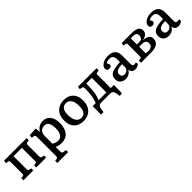

<svg xmlns="http://www.w3.org/2000/svg" viewBox="325 -1926 3545 3545"><g transform="rotate(-45 2097.0 -153.5)"><path d="M49 0V-55L96 -63Q112 -66 116.5 -75Q121 -84 121 -115V-406Q121 -426 114.5 -434Q108 -442 91 -445L44 -454L53 -509H642V-453L596 -445Q579 -442 573 -435Q567 -428 567 -409V-111Q567 -85 573 -76Q579 -67 597 -63L642 -54V0H384V-55L428 -63Q444 -66 448.5 -74.5Q453 -83 453 -114V-444H235V-111Q235 -87 240.5 -76.5Q246 -66 264 -63L307 -54V0Z M719 216V160L764 153Q779 151 785.5 140.5Q792 130 792 106V-377Q792 -414 785.5 -426Q779 -438 756 -441L713 -447L721 -505L873 -516L888 -509L894 -420H897Q931 -471 974 -497Q1017 -523 1077 -523Q1169 -523 1221.5 -457Q1274 -391 1274 -272Q1274 -137 1212.5 -61.5Q1151 14 1036 14Q999 14 964.5 5.5Q930 -3 906 -18V104Q906 128 913 138.5Q920 149 939 152L1000 162V216ZM1022 -62Q1084 -62 1117.5 -112.5Q1151 -163 1151 -259Q1151 -442 1035 -442Q974 -442 940 -404.5Q906 -367 906 -303V-101Q925 -84 957.5 -73Q990 -62 1022 -62Z M1611 14Q1494 14 1427 -54.5Q1360 -123 1360 -243Q1360 -376 1432 -449.5Q1504 -523 1627 -523Q1738 -523 1805 -455.5Q1872 -388 1872 -267Q1872 -180 1840.5 -117Q1809 -54 1750.5 -20Q1692 14 1611 14ZM1625 -57Q1687 -57 1718 -105Q1749 -153 1749 -244Q1749 -346 1712 -400Q1675 -454 1611 -454Q1549 -454 1515.5 -409.5Q1482 -365 1482 -274Q1482 -170 1519.5 -113.5Q1557 -57 1625 -57Z M2409 158 2398 87Q2391 46 2375 23Q2359 0 2310 0H2081Q2036 0 2019 23.5Q2002 47 1996 85L1985 155L1921 156V-64H2001Q2017 -106 2028.5 -150.5Q2040 -195 2046.5 -252.5Q2053 -310 2053 -393Q2053 -420 2047 -431.5Q2041 -443 2023 -446L1975 -454L1983 -509H2468V-453L2422 -445Q2403 -442 2398 -433.5Q2393 -425 2393 -409V-64H2476L2472 149ZM2076 -64H2279V-444H2133Q2133 -277 2113 -181Q2107 -152 2099 -125.5Q2091 -99 2076 -64Z M2710 14Q2644 14 2604.5 -23Q2565 -60 2565 -121Q2565 -178 2593.5 -212Q2622 -246 2685 -262.5Q2748 -279 2853 -284V-352Q2853 -411 2829.5 -438.5Q2806 -466 2753 -466Q2727 -466 2702 -458.5Q2677 -451 2664 -439Q2690 -395 2690 -381Q2690 -362 2673 -348Q2656 -334 2630 -334Q2600 -334 2584.5 -348.5Q2569 -363 2569 -389Q2569 -425 2596 -455.5Q2623 -486 2669 -504Q2715 -522 2771 -522Q2871 -522 2919 -477Q2967 -432 2967 -339V-108Q2967 -64 3010 -64Q3030 -64 3055 -72L3066 -27Q3047 -10 3019 2Q2991 14 2965 14Q2875 14 2864 -73Q2838 -31 2800 -8.5Q2762 14 2710 14ZM2755 -61Q2797 -61 2825 -88.5Q2853 -116 2853 -158V-228Q2766 -228 2723.5 -205Q2681 -182 2681 -134Q2681 -100 2700.5 -80.5Q2720 -61 2755 -61Z M3118 0V-55L3163 -63Q3179 -66 3184 -75.5Q3189 -85 3189 -111V-402Q3189 -423 3184.5 -432.5Q3180 -442 3164 -445L3113 -456L3123 -509H3385Q3470 -509 3520.5 -483Q3571 -457 3571 -392Q3571 -346 3537.5 -313Q3504 -280 3436 -270V-269Q3480 -266 3517 -255Q3554 -244 3576.5 -219Q3599 -194 3599 -148Q3599 -107 3578 -73.5Q3557 -40 3508.5 -20Q3460 0 3378 0ZM3304 -292H3375Q3416 -292 3435 -317.5Q3454 -343 3454 -379Q3454 -420 3430.5 -436.5Q3407 -453 3361 -453Q3347 -453 3331.5 -452.5Q3316 -452 3304 -451ZM3376 -57Q3421 -57 3451 -79.5Q3481 -102 3481 -150Q3481 -183 3458 -207.5Q3435 -232 3383 -232H3304V-61Q3321 -59 3340 -58Q3359 -57 3376 -57Z M3835 14Q3769 14 3729.5 -23Q3690 -60 3690 -121Q3690 -178 3718.5 -212Q3747 -246 3810 -262.5Q3873 -279 3978 -284V-352Q3978 -411 3954.5 -438.5Q3931 -466 3878 -466Q3852 -466 3827 -458.5Q3802 -451 3789 -439Q3815 -395 3815 -381Q3815 -362 3798 -348Q3781 -334 3755 -334Q3725 -334 3709.5 -348.5Q3694 -363 3694 -389Q3694 -425 3721 -455.5Q3748 -486 3794 -504Q3840 -522 3896 -522Q3996 -522 4044 -477Q4092 -432 4092 -339V-108Q4092 -64 4135 -64Q4155 -64 4180 -72L4191 -27Q4172 -10 4144 2Q4116 14 4090 14Q4000 14 3989 -73Q3963 -31 3925 -8.5Q3887 14 3835 14ZM3880 -61Q3922 -61 3950 -88.5Q3978 -116 3978 -158V-228Q3891 -228 3848.5 -205Q3806 -182 3806 -134Q3806 -100 3825.5 -80.5Q3845 -61 3880 -61Z"/></g></svg>

Font: Literata 12pt Medium
Style: Regular
Weight: 500
Designer: Latin by Veronika Burian and Jose Scaglione. Greek by Irene Vlachou. Cyrillic by Vera Evstafieva.
Foundry: TypeTogether
Version: Version 3.002